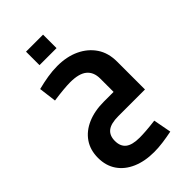

<svg xmlns="http://www.w3.org/2000/svg" viewBox="-303 -806 1228 1228"><g transform="rotate(-45 311.0 -192.0)"><path d="M463 183 486 305Q441 314 400 319.5Q359 325 321 325Q237 325 173.5 297.5Q110 270 75 219Q40 168 40 97Q40 26 75 -25Q110 -76 173.5 -103.5Q237 -131 321 -131H409V0H321Q254 0 223.5 24Q193 48 193 97Q193 146 223.5 170Q254 194 321 194Q345 194 380 191.5Q415 189 463 183ZM105 -357 90 -476Q137 -488 182.5 -495.5Q228 -503 272 -503Q357 -503 422 -472.5Q487 -442 524.5 -386.5Q562 -331 562 -252V0H409V-252Q409 -310 372.5 -340.5Q336 -371 256 -371Q232 -371 193 -367.5Q154 -364 105 -357ZM195 -587V-709H349V-587Z"/></g></svg>

Font: Cairo ExtraBold
Style: Regular
Weight: 800
Designer: Mohamed Gaber, Accademia di Belle Arti di Urbino
Foundry: Kief Type Foundry, Accademia di Belle Arti di Urbino
Version: Version 3.117